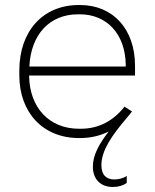

<svg xmlns="http://www.w3.org/2000/svg" viewBox="-20 -545 617 765"><path d="M476 -120C433 -65 375 -32 302 -32H295C176 -32 99 -116 96 -240V-244H518V-283C518 -428 431 -525 299 -525H294C151 -525 57 -421 57 -264V-245C57 -96 152 5 294 5H300C341 5 379 -4 413 -21C376 27 350 72 350 119C350 170 382 200 429 200C452 200 471 194 485 184V156C470 166 452 170 435 170C407 170 384 155 384 113C384 54 427 -7 485 -75C492 -83 499 -92 506 -101ZM97 -280C103 -407 177 -488 291 -488H298C407 -488 479 -408 481 -288V-280Z"/></svg>

Font: Fixel Text ExtraLight
Style: Regular
Weight: 200
Width: 4
Designer: AlfaBravo + MacPaw
Foundry: Kyrylo Tkachov, Marchela Mozhyna, Serhii Makarenko, Maria Weinstein, Zakhar Kryvoshyya
Version: Version 1.211